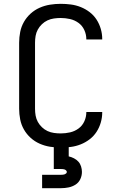

<svg xmlns="http://www.w3.org/2000/svg" viewBox="-20 -763 640 1003"><path d="M297 8Q269 8 241 3.5Q213 -1 187 -12.5Q161 -24 140 -43Q119 -62 105 -86.5Q91 -111 85.5 -139Q80 -167 80 -195V-540Q80 -568 85.5 -596Q91 -624 105 -648.5Q119 -673 140 -692Q161 -711 187 -722.5Q213 -734 241 -738.5Q269 -743 297 -743Q324 -743 350.5 -739.5Q377 -736 402 -726Q427 -716 448.5 -699.5Q470 -683 484.5 -660.5Q499 -638 506.5 -612Q514 -586 514 -560Q514 -559 514 -558Q514 -557 514 -557H431Q431 -557 431 -557.5Q431 -558 431 -558Q431 -583 420.5 -606Q410 -629 390 -643.5Q370 -658 346 -663.5Q322 -669 297 -669Q280 -669 262 -666.5Q244 -664 228 -656.5Q212 -649 199 -636.5Q186 -624 177.5 -608.5Q169 -593 166 -575.5Q163 -558 163 -540V-195Q163 -177 166 -159.5Q169 -142 177.5 -126.5Q186 -111 199 -98.5Q212 -86 228 -78.5Q244 -71 262 -68.5Q280 -66 297 -66Q322 -66 346 -71.5Q370 -77 390 -91.5Q410 -106 420.5 -129Q431 -152 431 -177Q431 -177 431 -177.5Q431 -178 431 -178H514Q514 -178 514 -177Q514 -176 514 -175Q514 -149 506.5 -123Q499 -97 484.5 -74.5Q470 -52 448.5 -35.5Q427 -19 402 -9Q377 1 350.5 4.5Q324 8 297 8ZM200 220V150H300Q305 150 309.5 149.5Q314 149 318 147.5Q322 146 325.5 143Q329 140 329 135Q329 131 325.5 127.5Q322 124 318 122.5Q314 121 309.5 120.5Q305 120 300 120H261V0H339V54Q353 57 366.5 64Q380 71 389.5 81.5Q399 92 403.5 106.5Q408 121 408 135Q408 155 399.5 173Q391 191 374.5 201.5Q358 212 338.5 216Q319 220 300 220Z"/></svg>

Font: Iosevka Curly Extended
Style: Regular
Weight: 400
Width: 7
Monospace: yes
Designer: Belleve Invis
Foundry: Belleve Invis
Version: Version 11.1.0; ttfautohint (v1.8.3)